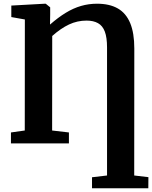

<svg xmlns="http://www.w3.org/2000/svg" viewBox="-20 -773 820 1035"><path d="M476 242V182.5L557 173V-517Q557 -571 545 -602.8Q533 -634.5 508.2 -648.2Q483.5 -662 446.5 -662Q396.5 -662 352 -641Q307.5 -620 261.5 -579L261 -69.5L351.5 -59V0H39V-59L113.5 -69.5L114 -668L41 -681V-743L221.5 -753H226.5L250.5 -733.5V-695.5L249.5 -640.5Q293.5 -679 334.5 -704Q375.5 -729 417 -741Q458.5 -753 503 -753Q570.5 -753 615 -727.5Q659.5 -702 681.8 -648.5Q704 -595 704 -511L703.5 173L780 182L779.5 242Z"/></svg>

Font: Merriweather 20pt
Style: Bold
Weight: 700
Version: Version 2.100